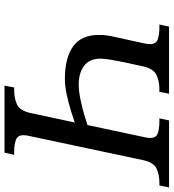

<svg xmlns="http://www.w3.org/2000/svg" viewBox="20 -774 754 833"><g transform="rotate(90 396.5 -357.0)"><path d="M351 0 359 -42H372Q406 -42 433 -54.5Q460 -67 470 -114L511 -305Q494 -299 461 -288.5Q428 -278 390.5 -270Q353 -262 322 -262Q231 -262 181 -297.5Q131 -333 131 -410Q131 -439 138.5 -473Q146 -507 150 -525L167 -603Q171 -619 171 -631Q171 -657 151 -664.5Q131 -672 99 -672H86L95 -714H386L378 -672H365Q331 -672 304 -659Q277 -646 267 -599L252 -530Q249 -517 245 -496Q241 -475 237.5 -454Q234 -433 234 -417Q234 -368 265.5 -345Q297 -322 346 -322Q375 -322 410.5 -329.5Q446 -337 477 -346Q508 -355 522 -360L574 -604Q578 -620 578 -632Q578 -658 558 -665Q538 -672 506 -672H493L502 -714H793L784 -672H771Q737 -672 710.5 -659.5Q684 -647 674 -600L570 -110Q566 -94 566 -82Q566 -57 586.5 -49.5Q607 -42 638 -42H651L642 0Z"/></g></svg>

Font: NotoSerif-Italic
Style: Regular
Weight: 400
Italic angle: -12°
Designer: Monotype Design Team
Foundry: Monotype Imaging Inc.
Version: Version 2.007; ttfautohint (v1.8) -l 8 -r 50 -G 200 -x 14 -D